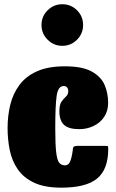

<svg xmlns="http://www.w3.org/2000/svg" viewBox="-20 -846 534 886"><path d="M15 -255Q15 -311.5 27.5 -362.8Q40 -414 69.8 -454Q99.5 -494 150.8 -517Q202 -540 279 -540Q360 -540 403.2 -516Q446.5 -492 462.8 -453.8Q479 -415.5 479 -372Q479 -333 460.2 -305.8Q441.5 -278.5 411 -264.2Q380.5 -250 346 -250Q296 -250 275 -270.2Q254 -290.5 254 -333Q254 -363.5 264.2 -377.5Q274.5 -391.5 284.8 -400.8Q295 -410 295 -426Q295 -436 289.5 -442.5Q284 -449 274 -449Q248 -449 241.5 -404.2Q235 -359.5 235 -255Q235 -180.5 239.2 -143.8Q243.5 -107 253.2 -95Q263 -83 280 -83Q298 -83 305.8 -106.2Q313.5 -129.5 316.5 -160.5Q317.5 -168.5 323.5 -170.8Q329.5 -173 341 -173H464Q477 -173 478.2 -170.5Q479.5 -168 479.5 -157.5Q479 -63.5 427.8 -21.8Q376.5 20 263 20Q186 20 137.2 -3Q88.5 -26 61.8 -65Q35 -104 25 -153.2Q15 -202.5 15 -255ZM267.5 -634.5Q228 -634.5 199.8 -662.8Q171.5 -691 171.5 -730.5Q171.5 -770.5 199.8 -798.5Q228 -826.5 267.5 -826.5Q307.5 -826.5 335.5 -798.5Q363.5 -770.5 363.5 -730.5Q363.5 -691 335.5 -662.8Q307.5 -634.5 267.5 -634.5Z"/></svg>

Font: Besley* Condensed Fatface
Style: Regular
Weight: 900
Width: 3
Designer: Owen Earl
Foundry: indestructible type*
Version: Version 3.000; ttfautohint (v1.8.3)